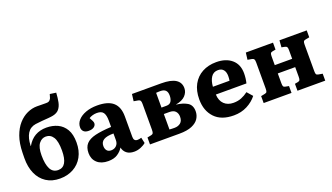

<svg xmlns="http://www.w3.org/2000/svg" viewBox="-70 -1308 3192 1846"><g transform="rotate(-20 1525.5 -385.5)"><path d="M299 13Q217 13 159 -25Q101 -63 71 -131Q41 -199 42 -289L43 -344Q45 -440 70 -510Q95 -580 135.5 -625.5Q176 -671 225.5 -693.5Q275 -716 325 -716Q342 -716 362 -715.5Q382 -715 417 -715Q437 -714 449 -720.5Q461 -727 470 -745Q473 -753 476 -764.5Q479 -776 482 -785L545 -776Q542 -722 533.5 -681Q525 -640 503.5 -614Q482 -588 440 -579Q422 -575 391.5 -572.5Q361 -570 325 -567.5Q289 -565 256 -560Q199 -551 170.5 -505Q142 -459 139 -381L140 -376Q174 -436 224 -464.5Q274 -493 340 -493Q403 -493 454 -469Q505 -445 535 -394Q565 -343 565 -260Q565 -176 531 -114.5Q497 -53 436.5 -20Q376 13 299 13ZM310 -70Q407 -70 407 -236Q407 -330 380 -372Q353 -414 306 -414Q263 -414 234.5 -376.5Q206 -339 206 -257Q206 -166 231 -118Q256 -70 310 -70Z M792 14Q720 14 679 -23.5Q638 -61 638 -123Q638 -182 668.5 -216Q699 -250 763 -265.5Q827 -281 928 -286V-351Q928 -406 910 -432.5Q892 -459 844 -459Q821 -459 799 -452.5Q777 -446 763 -436Q789 -393 789 -376Q789 -354 769.5 -339Q750 -324 714 -324Q680 -324 663 -340.5Q646 -357 646 -384Q646 -424 674.5 -456Q703 -488 754 -507Q805 -526 871 -526Q982 -526 1034.5 -479Q1087 -432 1087 -336V-126Q1087 -82 1125 -82Q1142 -82 1165 -89L1178 -31Q1158 -13 1125 0.5Q1092 14 1058 14Q1009 14 980.5 -9Q952 -32 945 -69Q924 -34 887 -10Q850 14 792 14ZM853 -74Q886 -74 907 -95Q928 -116 928 -151V-219Q860 -219 827.5 -199.5Q795 -180 795 -139Q795 -110 809.5 -92Q824 -74 853 -74Z M1222 0V-71L1262 -79Q1277 -82 1282.5 -91Q1288 -100 1288 -127V-390Q1288 -414 1282.5 -423.5Q1277 -433 1262 -436L1216 -444L1225 -515H1524Q1623 -515 1670.5 -484.5Q1718 -454 1718 -396Q1718 -354 1686.5 -320.5Q1655 -287 1588 -275V-274Q1657 -266 1700.5 -239.5Q1744 -213 1744 -150Q1744 -110 1722.5 -76Q1701 -42 1652.5 -21Q1604 0 1522 0ZM1447 -295H1498Q1532 -295 1546.5 -318Q1561 -341 1561 -377Q1561 -414 1543.5 -431Q1526 -448 1490 -448Q1480 -448 1468 -447.5Q1456 -447 1447 -446ZM1499 -69Q1536 -69 1560.5 -89Q1585 -109 1585 -152Q1585 -186 1565.5 -207.5Q1546 -229 1503 -229H1447V-71Q1459 -70 1473 -69.5Q1487 -69 1499 -69Z M2077 14Q1949 14 1882 -57Q1815 -128 1815 -244Q1815 -333 1849.5 -396Q1884 -459 1946 -492.5Q2008 -526 2089 -526Q2188 -526 2247 -475.5Q2306 -425 2306 -334Q2306 -283 2294 -234H1981Q1984 -170 2020 -135.5Q2056 -101 2115 -101Q2160 -101 2196 -115.5Q2232 -130 2265 -155L2314 -99Q2275 -49 2214 -17.5Q2153 14 2077 14ZM1980 -314H2150Q2154 -335 2154 -361Q2154 -402 2135 -425Q2116 -448 2080 -448Q2033 -448 2008.5 -411Q1984 -374 1980 -314Z M2385 0V-71L2425 -79Q2441 -82 2446 -91Q2451 -100 2451 -127V-390Q2451 -415 2445.5 -424Q2440 -433 2426 -436L2381 -444L2390 -515H2668V-444L2635 -438Q2619 -435 2614.5 -425.5Q2610 -416 2610 -392V-306H2788V-395Q2788 -417 2783 -426Q2778 -435 2763 -438L2729 -445L2734 -515H3013V-444L2975 -437Q2957 -434 2952 -425Q2947 -416 2947 -393V-120Q2947 -98 2952 -89.5Q2957 -81 2975 -78L3015 -71V0H2731V-71L2763 -77Q2778 -80 2783 -89Q2788 -98 2788 -122V-221H2610V-121Q2610 -98 2614.5 -89Q2619 -80 2635 -77L2670 -70V0Z"/></g></svg>

Font: Literata
Style: Bold
Weight: 700
Designer: Latin by Veronika Burian and Jose Scaglione. Greek by Irene Vlachou. Cyrillic by Vera Evstafieva.
Foundry: TypeTogether
Version: Version 3.103; ttfautohint (v1.8.4.7-5d5b);gftools[0.9.29]